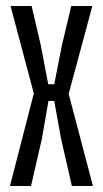

<svg xmlns="http://www.w3.org/2000/svg" viewBox="-20 -620 343 640"><path d="M13.2 0 92.7 -308.5 15.2 -600H85.4L115.7 -470.4L140.8 -339.1H160.8L186.7 -470.4L217.5 -600H287.8L208.9 -307.1L289.8 0H219.5L183.5 -157.7L160.8 -283.5H141.5L119.7 -157.7L83.4 0Z"/></svg>

Font: Big Shoulders Thin
Style: Regular
Weight: 100
Designer: Patric King
Foundry: XO Type Co
Version: Version 2.002